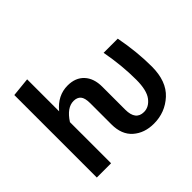

<svg xmlns="http://www.w3.org/2000/svg" viewBox="-172 -978 1218 1218"><g transform="rotate(-45 437.5 -369.0)"><path d="M792 -529Q820 -382 820 -251Q820 -119 747 -52Q674 15 573 15Q489 15 434 -33Q379 -81 379 -173V-363Q379 -410 362.5 -429Q346 -448 314 -448Q254 -448 203 -369V0H75V-740L203 -753V-466Q267 -544 357 -544Q427 -544 467 -501Q507 -458 507 -383V-177Q507 -82 581 -82Q626 -82 658.5 -124.5Q691 -167 691 -262Q691 -390 665 -529Z"/></g></svg>

Font: FiraGO Medium
Style: Regular
Weight: 500
Designer: bBox Type
Foundry: bBox Type GmbH
Version: Version 1.001;PS 001.001;hotconv 1.0.88;makeotf.lib2.5.64775